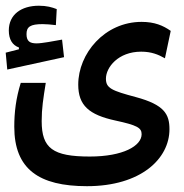

<svg xmlns="http://www.w3.org/2000/svg" viewBox="-33 -473 639 667"><path d="M269 173.8C457.5 173.8 555.7 77.6 555.7 -23.9C555.7 -75.7 538.6 -108.9 439 -135.7C355 -158.2 335 -166.5 335 -199.7C335 -238.8 377.4 -293.5 457.5 -293.5C492.7 -293.5 516.6 -283.7 540 -270.5L560.1 -365.7C533.7 -384.3 503.9 -397 459 -397C330.1 -397 238.8 -286.6 238.8 -179.2C238.8 -106.9 275.9 -74.2 368.2 -54.2C442.4 -38.1 459 -29.3 459 -6.8C459 33.7 395 70.8 278.8 70.8C150.4 70.8 111.8 42 111.8 -52.2C111.8 -96.7 117.2 -129.9 126 -185.1H39.1C22.5 -131.8 16.6 -83 16.6 -32.7C16.6 114.7 102.5 173.8 269 173.8ZM-7.8 -231.4 189.5 -274.4 182.6 -335.4C153.3 -330.1 112.8 -322.3 94.2 -322.3C70.8 -322.3 59.1 -329.6 59.1 -354.5C59.1 -379.9 72.3 -389.2 115.2 -389.2C126.5 -389.2 146 -387.7 161.1 -385.7L164.1 -441.4C147.5 -447.8 129.4 -453.1 102.1 -453.1C41 -453.1 -2.4 -422.4 -2.4 -367.2C-2.4 -335.9 10.3 -315.9 32.7 -308.1V-301.8L-13.2 -290Z"/></svg>

Font: Cascadia Code PL
Style: Regular
Weight: 400
Monospace: yes
Designer: Aaron Bell
Foundry: Saja Typeworks
Version: Version 2404.023